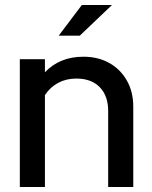

<svg xmlns="http://www.w3.org/2000/svg" viewBox="-20 -745 607 765"><path d="M59 0V-509H159V-457Q218 -519 312 -519Q371 -519 415.5 -494Q460 -469 485.5 -424Q511 -379 511 -320V0H411V-303Q411 -363 377.5 -397.5Q344 -432 284 -432Q244 -432 212 -415Q180 -398 159 -366V0ZM214 -603 306 -725H426L298 -603Z"/></svg>

Font: Red Hat Display Medium
Style: Regular
Weight: 500
Designer: Pentagram, MCKL
Foundry: Pentagram, MCKL
Version: Version 1.023